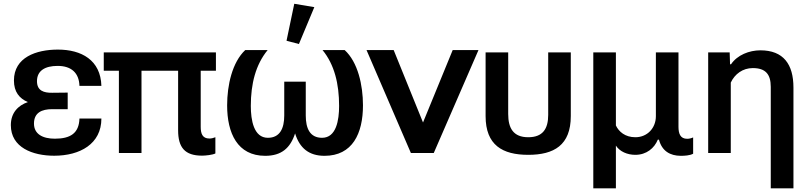

<svg xmlns="http://www.w3.org/2000/svg" viewBox="-20 -820 4330 1029"><path d="M270.5 14.6C408.7 14.6 523.4 -48.8 523.4 -184.6H405.8C403.3 -105.5 356.9 -76.7 273.9 -76.7C208.5 -76.7 162.1 -101.6 162.1 -157.7C162.1 -216.3 204.1 -234.9 259.3 -234.9H342.8V-323.7L259.3 -322.8C215.8 -322.3 178.2 -333 178.2 -384.8C178.2 -440.9 220.7 -466.8 289.1 -466.8C363.3 -466.8 403.8 -428.2 405.8 -359.9H523.4C519.5 -498 416.5 -554.2 290.5 -554.2C173.8 -554.2 54.7 -512.7 54.7 -388.7C54.7 -327.6 83.5 -292.5 129.4 -272.9C76.2 -254.9 38.1 -214.4 38.1 -149.4C38.1 -29.3 154.8 14.6 270.5 14.6Z M536.1 -440.9H617.2V0H738.3V-440.9H934.6V-122.1C934.6 -29.3 970.7 14.2 1063 14.2C1081.1 14.2 1119.1 10.3 1134.3 2.4V-84.5C1124 -80.1 1112.8 -77.6 1102.1 -77.6C1064.5 -77.6 1055.7 -104.5 1055.7 -140.1V-440.9H1137.2V-539.1H536.1Z M1401.4 15.1C1488.8 15.1 1536.1 -26.9 1561.5 -105C1585.9 -25.9 1636.2 15.1 1719.2 15.1C1869.1 15.1 1925.3 -104.5 1925.3 -255.4C1925.3 -363.8 1897.9 -487.3 1827.1 -551.8H1708.5C1772.5 -473.6 1797.4 -370.6 1797.4 -252.4C1797.4 -175.8 1782.2 -81.5 1706.1 -81.5C1640.6 -81.5 1618.7 -132.3 1618.7 -201.2V-382.3H1503.4V-201.2C1503.4 -132.3 1480.5 -81.5 1415.5 -81.5C1339.8 -81.5 1324.2 -176.3 1324.2 -252.4C1324.2 -370.6 1350.1 -473.6 1414.6 -551.8H1294.4C1224.6 -486.3 1197.3 -363.8 1197.3 -255.4C1197.3 -106.4 1252.4 15.1 1401.4 15.1ZM1582 -584 1664.6 -781.7 1557.1 -799.8 1515.6 -601.6Z M2304.7 0 2544.4 -551.8H2406.2L2247.1 -163.6L2089.8 -551.8H1944.3L2182.1 0Z M2811 9.8C2948.7 9.8 3039.1 -41.5 3039.1 -197.8V-539.1H2918V-204.1C2918 -129.9 2889.2 -84.5 2811 -84.5C2731 -84.5 2703.6 -133.3 2703.6 -209V-539.1H2582.5V-197.8C2582.5 -42 2673.3 9.8 2811 9.8Z M3159.7 189.5H3280.8V-39.6C3301.3 -7.8 3341.8 9.8 3384.8 9.8C3444.8 9.8 3486.8 -25.9 3505.4 -71.3H3511.7C3527.8 -10.3 3571.3 14.6 3627.9 15.1C3648.4 15.1 3676.8 13.7 3694.8 3.9V-83.5C3684.1 -78.6 3672.9 -76.2 3662.6 -76.2C3626 -76.2 3616.2 -104 3616.2 -140.6V-539.1H3495.1V-197.3C3495.1 -134.3 3449.7 -84.5 3385.3 -84.5C3329.6 -84.5 3296.4 -114.7 3280.8 -147.5V-539.1H3159.7Z M4110.8 189.5H4232.4V-350.6C4232.4 -475.6 4178.7 -550.3 4055.2 -550.3C3995.6 -550.3 3931.6 -525.4 3897.9 -475.6H3892.6L3890.6 -539.1H3775.4V0H3896.5V-377.4C3918 -423.3 3960.4 -455.1 4014.6 -455.1C4082.5 -455.1 4110.8 -422.4 4110.8 -354.5Z"/></svg>

Font: Winston SemiBold
Style: Regular
Weight: 600
Designer: Vernon Adams, Kim Jin-seong, David Berlow, Cristiano Sobral
Foundry: The Winston Project Authors
Version: Version 3.004